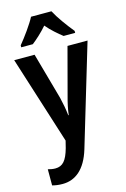

<svg xmlns="http://www.w3.org/2000/svg" viewBox="-147 -832 748 1138"><g transform="rotate(-15 227.0 -263.0)"><path d="M290 -766H165C144 -725 96 -659 62 -618V-606H133C159 -626 196 -659 227 -695C257 -659 294 -628 322 -606H393V-618C357 -662 313 -722 290 -766ZM2 -543 173 -4 162 40C142 111 118 140 72 140C57 140 40 137 27 133V232C45 237 66 240 90 240C168 240 232 191 267 75L452 -543H329L253 -257C241 -214 234 -180 230 -145H227C223 -183 216 -220 207 -257L127 -543Z"/></g></svg>

Font: Noto Sans Telugu Condensed SemiBold
Style: Regular
Weight: 600
Width: 3
Designer: Jelle Bosma - Monotype Design Team
Foundry: Monotype Imaging Inc.
Version: Version 2.005